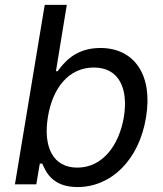

<svg xmlns="http://www.w3.org/2000/svg" viewBox="-20 -747 662 778"><path d="M40.5 0H127.1L141.3 -84.2H151.3C165.1 -52.9 190.3 11 294 11C429.7 11 543.3 -97.3 571.7 -271.3C600.5 -444.6 523.1 -552.6 386.7 -552.6C281.2 -552.6 236.5 -488.3 213.4 -458.5H206.7L250.7 -727.3H161.2ZM174 -272.7C193.5 -392.8 260.3 -473.4 360.1 -473.4C464.1 -473.4 500.4 -386 481.9 -272.7C462.4 -158 395.6 -67.8 293.3 -67.8C194.6 -67.8 154.5 -151.3 174 -272.7Z"/></svg>

Font: Margiela Sans Text
Style: Italic
Weight: 400
Italic angle: -9.39999°
Designer: Stefan Endress, Andreas Faust
Version: Version 1.100;FEAKit 1.0